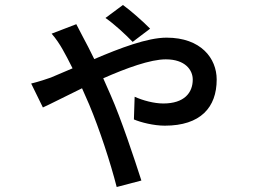

<svg xmlns="http://www.w3.org/2000/svg" viewBox="-20 -667 1040 770"><path d="M512 -499 582 -552C555 -580 500 -628 473 -647L403 -595C440 -569 482 -530 512 -499ZM105 -332 152 -236C183 -250 241 -280 309 -313L338 -247C379 -149 423 -15 448 83L547 57C519 -30 466 -190 424 -285L394 -353C487 -394 583 -429 645 -429C723 -429 753 -386 753 -348C753 -295 719 -252 635 -252C598 -252 553 -264 520 -279L517 -188C545 -176 597 -163 641 -163C784 -163 849 -236 849 -348C849 -433 786 -516 648 -516C571 -516 461 -474 358 -430C341 -465 325 -496 313 -518C306 -532 295 -553 286 -570L187 -532C204 -513 221 -487 231 -469C242 -450 256 -423 271 -393L184 -356C170 -351 138 -340 105 -332Z"/></svg>

Font: ChiuKong Gothic CL Medium
Style: Regular
Weight: 500
Designer: Ryoko NISHIZUKA 西塚涼子 (kana, bopomofo & ideographs); Paul D. Hunt (Latin, Greek & Cyrillic); Sandoll Communications 산돌커뮤니
Foundry: Adobe
Version: Version 1.300